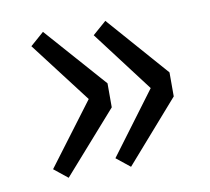

<svg xmlns="http://www.w3.org/2000/svg" viewBox="-56 -552 590 539"><g transform="rotate(-10 239.5 -282.0)"><path d="M98.6 -74.2 59.6 -105.5 192.4 -282.2 59.6 -456.1 98.6 -490.2 252 -316.4V-248ZM276.4 -74.2 237.3 -105.5 369.1 -282.2 237.3 -456.1 276.4 -490.2 428.7 -316.4V-248Z"/></g></svg>

Font: GenYoGothic TW TTF Regular
Style: Regular
Weight: 400
Version: Version 1.300